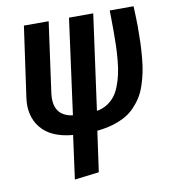

<svg xmlns="http://www.w3.org/2000/svg" viewBox="-83 -602 811 895"><g transform="rotate(-10 322.5 -155.0)"><path d="M611.8 -432.1Q611.8 -388.7 610.6 -355.2Q609.4 -321.8 606 -283.7Q602.5 -245.6 596.4 -216.6Q590.3 -187.5 580.1 -157Q569.8 -126.5 555.7 -104Q541.5 -81.5 521.2 -60.3Q501 -39.1 475.3 -24.9Q449.7 -10.7 416 -0.7Q382.3 9.3 341.8 13.2L314.9 205.1L199.2 219.2L227.1 13.2Q123.5 4.4 76.9 -53.2Q30.3 -110.8 43 -196.8L89.8 -528.8H207L161.1 -196.8Q147 -90.3 242.2 -77.1L303.2 -528.8H418L356 -78.1Q382.8 -82.5 404.3 -95.9Q425.8 -109.4 440.4 -127.7Q455.1 -146 465.6 -173.3Q476.1 -200.7 482.2 -227.8Q488.3 -254.9 491.7 -291.3Q495.1 -327.6 496.1 -358.6Q497.1 -389.6 497.1 -430.2Q497.1 -464.4 496.6 -493.7Q496.1 -522.9 496.1 -528.8H608.9Q611.8 -457 611.8 -432.1Z"/></g></svg>

Font: Fira Sans Compressed Medium
Style: Italic
Weight: 500
Width: 3
Italic angle: -8°
Designer: Carrois Corporate & Edenspiekermann AG
Foundry: Carrois Corporate GbR & Edenspiekermann AG
Version: Version 4.203;PS 004.203;hotconv 1.0.88;makeotf.lib2.5.64775